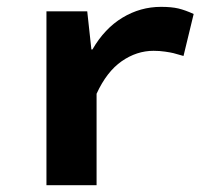

<svg xmlns="http://www.w3.org/2000/svg" viewBox="-20 -543 640 563"><path d="M116.2 0V-509.8H235.8L248 -397.9H251Q286.6 -459.5 339.1 -491.2Q391.6 -522.9 452.1 -522.9Q482.9 -522.9 503.2 -518.1Q523.4 -513.2 547.9 -502L518.1 -378.9Q496.6 -385.3 488.5 -387.2Q480.5 -389.2 464.1 -391.6Q447.8 -394 430.2 -394Q380.9 -394 336.9 -363.5Q293 -333 263.2 -268.1V0Z"/></svg>

Font: Office Code Pro D Bold
Style: Regular
Weight: 700
Designer: Nathan Rutzky & Paul D. Hunt
Foundry: Adobe Systems Incorporated
Version: Version 1.004;PS 001.004;hotconv 1.0.70;makeotf.lib2.5.58329